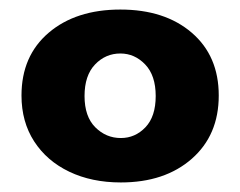

<svg xmlns="http://www.w3.org/2000/svg" viewBox="-20 -729 503 402"><path d="M25 -529Q25 -612 82 -660.5Q139 -709 232 -709Q325 -709 381.5 -660.5Q438 -612 438 -529Q438 -446 381.5 -396.5Q325 -347 233 -347Q172 -347 125 -369.5Q78 -392 51.5 -433Q25 -474 25 -529ZM306 -528Q306 -571 284 -594Q262 -617 232 -617Q201 -617 179 -594Q157 -571 157 -528Q157 -485 179.5 -462.5Q202 -440 233 -440Q263 -440 284.5 -462.5Q306 -485 306 -528Z"/></svg>

Font: MSTAGE
Style: Bold
Weight: 700
Designer: Ninad Kale (Devanagari), Jonny Pinhorn (Latin)
Foundry: Indian Type Foundry
Version: 4.004